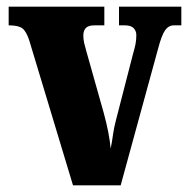

<svg xmlns="http://www.w3.org/2000/svg" viewBox="-20 -556 564 576"><path d="M68 -434Q59 -462 47 -471Q35 -480 6 -480V-536H293V-480H264Q245 -480 237.5 -472Q230 -464 230 -450Q230 -438 232.5 -427Q235 -416 238 -406L291 -218Q308 -156 312 -110Q316 -130 319 -152Q322 -174 328 -196L379 -394Q384 -411 386.5 -423.5Q389 -436 389 -451Q389 -463 381 -471.5Q373 -480 354 -480H337V-536H524V-480H502Q486 -480 475.5 -465.5Q465 -451 454 -409L342 0H199Z"/></svg>

Font: Noto Serif ExtraCondensed Black
Style: Regular
Weight: 900
Width: 2
Designer: Monotype Design Team
Foundry: Monotype Imaging Inc.
Version: Version 2.015; ttfautohint (v1.8.4.7-5d5b)